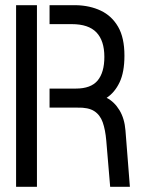

<svg xmlns="http://www.w3.org/2000/svg" viewBox="-20 -720 547 740"><path d="M404.6 0 389.6 -178Q386 -220 375.9 -248.6Q365.8 -277.2 343.1 -291.8Q320.4 -306.4 278 -305.2H171V-378.6H272.2Q330.4 -378.6 356.3 -409.7Q382.2 -440.8 382.2 -500.8Q382.2 -563.2 351.7 -595.1Q321.2 -627 256.6 -627H171V-700H273.4Q326.6 -698.8 368.6 -678.9Q410.6 -659 435.1 -617Q459.6 -575 459.6 -505.4Q459.6 -441.8 440.8 -402.5Q422 -363.2 391 -343Q420.6 -327.8 440.3 -295.5Q460 -263.2 463.6 -217L480.6 0ZM42 0V-700H122.4V0Z"/></svg>

Font: Stick No Bills ExtraLight
Style: Regular
Weight: 200
Designer: Kosala Senevirathne, Siva Puranthara, Lasantha Premarathna, Tharique Azeez
Foundry: mooniak
Version: Version 2.000